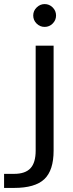

<svg xmlns="http://www.w3.org/2000/svg" viewBox="-80 -694 357 942"><path d="M83 -618Q83 -641 100 -657.5Q117 -674 139 -674Q162 -674 178.5 -657.5Q195 -641 195 -618Q195 -595 178.5 -578.5Q162 -562 139 -562Q116 -562 99.5 -578.5Q83 -595 83 -618ZM-60 159H-11Q44 159 69.5 131.5Q95 104 95 45V-470H183V45Q183 142 137.5 185Q92 228 -11 228H-60Z"/></svg>

Font: KoHo Medium
Style: Regular
Weight: 500
Version: Version 1.000; ttfautohint (v1.6)